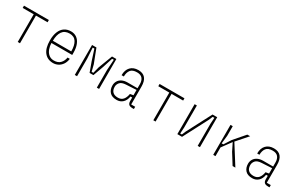

<svg xmlns="http://www.w3.org/2000/svg" viewBox="153 -1742 4494 2943"><g transform="rotate(30 2400.0 -270.0)"><path d="M275 -490H80V-530H520V-490H315V0H275Z M690 -269Q690 -360 716 -423Q742 -486 790 -518Q838 -550 905 -550Q963 -550 1006.5 -519Q1050 -488 1074 -428Q1098 -368 1098 -285V-245H730Q731 -191 749 -141.5Q767 -92 804 -61Q841 -30 895 -30Q969 -30 1008 -72Q1047 -114 1056 -175H1096Q1088 -114 1059 -72.5Q1030 -31 989 -10.5Q948 10 905 10Q803 10 746.5 -61Q690 -132 690 -269ZM901 -510Q815 -510 773.5 -450Q732 -390 732 -285H1058Q1058 -391 1020.5 -450.5Q983 -510 901 -510Z M1285 -530H1362L1456 -286L1485 -170H1515L1545 -286L1638 -530H1715V0H1675V-311L1687 -500H1657L1596 -311L1534 -140H1466L1404 -311L1343 -500H1313L1325 -311V0H1285Z M2331 0H2306Q2259 0 2239.5 -19.5Q2220 -39 2220 -80V-140H2190Q2179 -69 2136.5 -28.5Q2094 12 2030 12Q1945 12 1905 -33.5Q1865 -79 1865 -150Q1865 -193 1885.5 -228Q1906 -263 1946.5 -283.5Q1987 -304 2044 -304H2220V-375Q2220 -439 2189.5 -475.5Q2159 -512 2094 -512Q2012 -512 1980 -468Q1948 -424 1948 -355H1908Q1908 -448 1957.5 -500Q2007 -552 2094 -552Q2177 -552 2218.5 -502.5Q2260 -453 2260 -355V-40H2331ZM2163 -170 2220 -180V-274L2039 -264Q1964 -260 1934.5 -226Q1905 -192 1905 -150Q1905 -91 1936.5 -59.5Q1968 -28 2030 -28Q2088 -28 2120 -65.5Q2152 -103 2163 -170Z M2675 -490H2480V-530H2920V-490H2715V0H2675Z M3500 0H3460V-390L3467 -500H3437L3409 -433L3183 0H3100V-530H3140V-140L3133 -30H3163L3191 -97L3417 -530H3500Z M3775 -530V-359L3759 -217H3789L3867 -338L4033 -530H4083L3914 -338L4127 0H4078L3962 -186L3896 -319L3775 -154V0H3735V-530Z M4731 0H4706Q4659 0 4639.5 -19.5Q4620 -39 4620 -80V-140H4590Q4579 -69 4536.5 -28.5Q4494 12 4430 12Q4345 12 4305 -33.5Q4265 -79 4265 -150Q4265 -193 4285.5 -228Q4306 -263 4346.5 -283.5Q4387 -304 4444 -304H4620V-375Q4620 -439 4589.5 -475.5Q4559 -512 4494 -512Q4412 -512 4380 -468Q4348 -424 4348 -355H4308Q4308 -448 4357.5 -500Q4407 -552 4494 -552Q4577 -552 4618.5 -502.5Q4660 -453 4660 -355V-40H4731ZM4563 -170 4620 -180V-274L4439 -264Q4364 -260 4334.5 -226Q4305 -192 4305 -150Q4305 -91 4336.5 -59.5Q4368 -28 4430 -28Q4488 -28 4520 -65.5Q4552 -103 4563 -170Z"/></g></svg>

Font: Fliege Mono Thin
Style: Regular
Weight: 100
Version: Version 0.020;Glyphs 3.3 (3306)